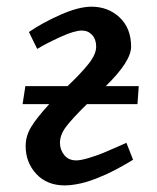

<svg xmlns="http://www.w3.org/2000/svg" viewBox="-20 -543 472 577"><path d="M393.1 -230H241.2Q196.8 -186.5 178.5 -162.1Q160.2 -137.7 160.2 -113.8Q160.2 -92.8 173.1 -76.9Q186 -61 209 -61Q223.1 -61 247.3 -68.4Q271.5 -75.7 290.3 -83.5Q309.1 -91.3 332.8 -101.8Q356.4 -112.3 359.9 -113.8L379.9 -63Q379.4 -62.5 368.7 -56.2Q357.9 -49.8 350.6 -45.7Q343.3 -41.5 328.1 -33.4Q313 -25.4 300.8 -19.8Q288.6 -14.2 271.2 -7.3Q253.9 -0.5 239 3.9Q224.1 8.3 207 11.2Q189.9 14.2 174.8 14.2Q121.1 14.2 89.1 -20.3Q57.1 -54.7 57.1 -104Q57.1 -134.8 74 -162.1Q90.8 -189.5 127.9 -230H47.9L56.2 -284.2H183.1Q225.1 -324.2 247.1 -352.3Q269 -380.4 269 -402.8Q269 -424.8 256.8 -438Q244.6 -451.2 226.1 -451.2Q203.6 -451.2 161.9 -432.1Q120.1 -413.1 91.8 -396L66.9 -446.8Q106.4 -474.1 161.4 -498.5Q216.3 -522.9 254.9 -522.9Q305.2 -522.9 339.6 -490.5Q374 -458 374 -402.8Q374 -358.4 297.9 -284.2H397Z"/></svg>

Font: Literata Book Medium
Style: Italic
Weight: 500
Italic angle: -3°
Designer: Latin by Veronika Burian and Jose Scaglione. Greek by Irene Vlachou. Cyrillic by Vera Evstafieva
Foundry: TypeTogether
Version: Version 1.003;PS 001.003;hotconv 1.0.88;makeotf.lib2.5.64775